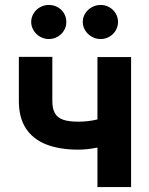

<svg xmlns="http://www.w3.org/2000/svg" viewBox="-20 -763 608 783"><path d="M514.6 0H377.4V-530.3H514.6ZM299.6 -152.7Q223.1 -152.7 168.8 -173.9Q114.6 -195 85.7 -239.3Q56.9 -283.5 56.9 -350.8V-531.1H193.4V-350.8Q193.4 -319.5 204.1 -301.1Q214.8 -282.8 237.4 -274.8Q259.9 -266.8 299.6 -266.8Q335.3 -266.8 369.7 -274.2Q404.1 -281.6 447.7 -296.6V-182.9Q420.4 -170.3 378.3 -161.5Q336.2 -152.7 299.6 -152.7ZM107.2 -673.3Q107.2 -692.2 117 -708.2Q126.7 -724.2 143.3 -733.5Q159.9 -742.8 178.9 -742.8Q198.9 -742.8 215.1 -733.7Q231.4 -724.7 241 -708.7Q250.5 -692.6 250.5 -673.3Q250.5 -654.8 241 -638.7Q231.4 -622.7 215.1 -613.3Q198.9 -603.8 178.9 -603.8Q160.3 -603.8 143.5 -613.3Q126.7 -622.7 117 -639Q107.2 -655.2 107.2 -673.3ZM317.5 -673.3Q317.5 -692.2 327.5 -708.2Q337.6 -724.2 354.3 -733.5Q371.1 -742.8 390.2 -742.8Q409.7 -742.8 426 -733.5Q442.3 -724.2 451.8 -708.2Q461.3 -692.2 461.3 -673.3Q461.3 -654.8 451.8 -638.7Q442.3 -622.7 426 -613.3Q409.7 -603.8 390.2 -603.8Q371.1 -603.8 354.3 -613.3Q337.6 -622.7 327.5 -639Q317.5 -655.2 317.5 -673.3Z"/></svg>

Font: Pretendard Std Variable
Style: Regular
Weight: 400
Designer: Base glyphs from Inter by Rasmus Andersson; Hangeul glyphs from Noto Sans CJK(Source Han Sans) by Jang Soo-young and Kan
Foundry: Kil Hyung-jin
Version: Version 1.309;Glyphs 3.2 (3225)